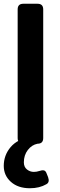

<svg xmlns="http://www.w3.org/2000/svg" viewBox="-22 -765 321 1022"><path d="M102 0Q72 0 72 -30V-715Q72 -745 102 -745H178Q208 -745 208 -715V-30Q208 0 178 0ZM137 237Q74 237 36 203Q-2 169 -2 118Q-2 61 35 17.5Q72 -26 149 -39H156Q178 -39 178 -17V0Q147 6 126 33.5Q105 61 105 99Q105 124 121.5 137Q138 150 158 150Q173 150 188 145Q202 140 211.5 142Q221 144 226 158L234 178Q244 206 224 216Q207 226 185 231.5Q163 237 137 237Z"/></svg>

Font: Pitagon Sans Text
Style: Bold
Weight: 700
Designer: Travis Tran
Foundry: Pitagon
Version: Version 1.001; ttfautohint (v1.8.4.7-5d5b);gftools[0.9.26]